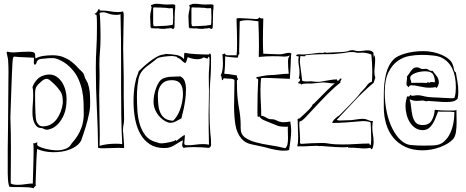

<svg xmlns="http://www.w3.org/2000/svg" viewBox="-20 -784 2473 1018"><path d="M428 -379Q427 -387 423 -393.5Q419 -400 408 -410Q400 -417 388 -430.5Q376 -444 358.5 -457.5Q341 -471 316.5 -481Q292 -491 259 -491Q233 -491 209.5 -487.5Q186 -484 169 -474Q166 -481 166.5 -487.5Q167 -494 165.5 -499Q164 -504 157 -507Q150 -510 132 -510Q117 -510 97.5 -509Q78 -508 53 -506Q33 -506 20 -510Q16 -509 15 -506Q16 -498 19 -487Q22 -476 23 -465Q24 -451 24.5 -436Q25 -421 25 -407Q24 -299 23.5 -226Q23 -153 22.5 -105.5Q22 -58 21.5 -31.5Q21 -5 21 10Q21 25 21 33.5Q21 42 21 53Q21 64 21 82.5Q21 101 21 136Q21 154 22.5 171.5Q24 189 29 206Q36 207 43.5 207.5Q51 208 59 208H93Q111 208 128 209Q145 210 159 214Q160 207 170 201Q169 196 169 191Q169 186 169 181Q171 109 173 65.5Q175 22 177 6Q216 23 263 23Q308 23 341.5 11.5Q375 0 393 -17Q408 -31 412.5 -44.5Q417 -58 425 -82Q437 -118 443.5 -143.5Q450 -169 453.5 -187.5Q457 -206 457.5 -219.5Q458 -233 458 -246Q458 -275 455.5 -298Q453 -321 446 -341Q444 -347 437 -359Q430 -371 428 -379ZM355 -16Q347 -2 326.5 5.5Q306 13 283 13Q269 13 251 10.5Q233 8 216.5 3.5Q200 -1 188.5 -6.5Q177 -12 177 -18Q177 -20 177 -22.5Q177 -25 178 -30Q173 -28 168.5 -26Q164 -24 160 -24Q157 -24 156 -25Q157 -20 157.5 -14Q158 -8 158 -2V21Q158 33 157.5 61Q157 89 156 117.5Q155 146 154.5 167.5Q154 189 154 189Q137 189 115.5 192.5Q94 196 74 196Q50 196 37 189V162Q37 129 37.5 88.5Q38 48 38 0Q38 -79 35 -162Q38 -250 40 -307Q42 -364 43.5 -398.5Q45 -433 46 -449.5Q47 -466 48 -472.5Q49 -479 50.5 -479.5Q52 -480 54 -484Q79 -481 106 -480.5Q133 -480 159 -478Q160 -477 160 -469Q160 -465 159.5 -461.5Q159 -458 159 -454Q159 -445 163 -441Q171 -441 173 -450Q175 -459 180 -464Q187 -471 201.5 -472Q216 -473 223 -474Q230 -475 236 -475.5Q242 -476 260 -476Q279 -476 307.5 -460.5Q336 -445 359 -420Q383 -394 396 -364.5Q409 -335 415.5 -304Q422 -273 423 -242Q424 -211 424 -182V-171Q422 -135 412.5 -109Q403 -83 391.5 -65Q380 -47 369.5 -35Q359 -23 355 -16ZM152 -322Q156 -309 156 -281Q156 -258 154 -234.5Q152 -211 152 -188Q152 -150 164.5 -128Q177 -106 192 -106Q203 -106 211.5 -101Q220 -96 229 -96Q235 -96 252 -102Q269 -108 287 -126Q305 -144 319 -176Q333 -208 333 -261Q333 -283 327 -305.5Q321 -328 309.5 -346.5Q298 -365 280.5 -377Q263 -389 241 -389H235Q197 -384 178.5 -364.5Q160 -345 152 -322ZM208 -114Q194 -114 186 -121.5Q178 -129 173 -141Q170 -149 168 -184Q166 -219 166 -289Q166 -300 168 -310.5Q170 -321 177 -330Q180 -334 186 -340Q192 -346 199 -352Q206 -358 213 -362Q220 -366 226 -366Q237 -366 249 -355Q261 -344 270 -336Q287 -319 300 -300Q313 -281 313 -246V-237Q310 -213 301.5 -191Q293 -169 280 -151.5Q267 -134 248.5 -124Q230 -114 208 -114Z M632 -93Q632 -108 635 -122.5Q638 -137 638 -154Q638 -185 637 -215.5Q636 -246 636 -278V-376Q636 -415 634.5 -453Q633 -491 633 -529Q633 -575 634.5 -617Q636 -659 636 -704Q636 -717 632 -724Q624 -720 606 -720Q586 -720 564 -724Q542 -728 519 -728H509Q508 -730 508 -733Q508 -736 504 -736H503Q503 -736 501 -732Q499 -728 496 -723.5Q493 -719 489.5 -715.5Q486 -712 482 -712Q482 -706 486.5 -707Q491 -708 492 -703Q493 -693 493.5 -684Q494 -675 494 -665V-630Q494 -576 491 -526Q488 -476 488 -424Q488 -315 493.5 -210.5Q499 -106 500 0Q505 1 509 1.5Q513 2 517 2H535Q552 2 570.5 1Q589 0 609 0Q617 0 623.5 0.5Q630 1 638 1V-5Q638 -22 636 -42Q634 -62 633 -82Q632 -83 632 -93ZM509 -71Q509 -123 507.5 -175Q506 -227 506 -279Q506 -305 507 -330Q508 -355 508 -381Q508 -397 507.5 -412.5Q507 -428 507 -445Q507 -479 510 -511Q513 -543 513 -588Q513 -609 512.5 -630Q512 -651 511.5 -668.5Q511 -686 510 -698.5Q509 -711 508 -715Q515 -719 530 -719Q537 -719 555.5 -712Q574 -705 600 -705Q612 -705 619 -709Q621 -643 621.5 -579Q622 -515 622 -451V-328Q622 -250 623 -174Q624 -98 628 -20Q620 -21 612 -21.5Q604 -22 595 -22Q547 -22 508 -11Q508 -26 508.5 -41Q509 -56 509 -71Z M1091 -185V-230Q1091 -239 1091.5 -252.5Q1092 -266 1092 -284V-304Q1093 -334 1094.5 -352Q1096 -370 1097 -387Q1098 -404 1098.5 -425.5Q1099 -447 1099 -483Q1099 -487 1098 -493.5Q1097 -500 1092 -500Q1090 -500 1089.5 -497.5Q1089 -495 1087 -495Q1055 -495 1019 -497Q983 -499 958 -504Q956 -496 956 -491V-480Q956 -472 955 -471Q941 -488 915.5 -492.5Q890 -497 859 -498Q856 -498 853.5 -496.5Q851 -495 848 -495Q843 -495 833.5 -492.5Q824 -490 808 -481Q792 -472 769.5 -454.5Q747 -437 716 -407Q710 -390 706.5 -380Q703 -370 702 -368Q698 -353 695 -335Q692 -319 690 -296.5Q688 -274 688 -245Q688 -197 696.5 -152.5Q705 -108 724 -74Q743 -40 774 -19.5Q805 1 850 1Q868 1 880.5 -3Q893 -7 904 -13.5Q915 -20 925.5 -27Q936 -34 950 -40Q949 -32 947.5 -26Q946 -20 946 -12Q946 -8 948.5 -5.5Q951 -3 953 0Q970 -4 1007 -4Q1027 -4 1047.5 -3Q1068 -2 1088 0Q1099 -5 1099 -16Q1099 -45 1097 -61.5Q1095 -78 1095 -80V-81V-80Q1093 -105 1092 -131.5Q1091 -158 1091 -185ZM1088 -302Q1088 -280 1087.5 -264Q1087 -248 1087 -234.5Q1087 -221 1086.5 -208Q1086 -195 1086 -178Q1086 -138 1086.5 -98.5Q1087 -59 1088 -17Q1073 -20 1058 -20Q1037 -20 1016.5 -17Q996 -14 973 -14Q966 -14 961.5 -16Q957 -18 957 -26Q957 -34 958.5 -42.5Q960 -51 960 -59Q960 -68 959 -69Q947 -62 936.5 -53.5Q926 -45 915 -37Q913 -37 913.5 -39.5Q914 -42 912 -42Q910 -39 901.5 -36Q893 -33 881.5 -30.5Q870 -28 857.5 -26Q845 -24 835 -24Q824 -24 817 -27.5Q810 -31 805 -31Q770 -41 750.5 -66.5Q731 -92 721 -125.5Q711 -159 708.5 -197Q706 -235 706 -270Q706 -280 706.5 -296Q707 -312 709 -329.5Q711 -347 714 -363.5Q717 -380 723 -391Q735 -415 762 -434.5Q789 -454 813 -474Q817 -477 826.5 -479.5Q836 -482 848 -483.5Q860 -485 871.5 -486Q883 -487 891 -487Q899 -487 910 -484.5Q921 -482 921 -480L920 -477Q930 -477 940.5 -466Q951 -455 962 -449Q968 -455 970 -464Q972 -473 975 -481Q1003 -470 1026 -470Q1047 -470 1060 -480Q1065 -478 1070.5 -476Q1076 -474 1081 -474Q1085 -474 1083.5 -478.5Q1082 -483 1086 -483Q1091 -481 1091 -466Q1091 -445 1089 -423.5Q1087 -402 1087 -380Q1087 -357 1087.5 -337.5Q1088 -318 1088 -302ZM845 -368Q833 -363 823.5 -349Q814 -335 807.5 -317Q801 -299 797.5 -280Q794 -261 794 -246Q794 -220 804 -199Q814 -178 828 -163.5Q842 -149 857 -141Q872 -133 883 -133Q899 -133 913 -141Q927 -149 941 -156V-149H940Q940 -151 944 -165.5Q948 -180 953 -202.5Q958 -225 962 -253Q966 -281 966 -311Q966 -335 959.5 -353Q953 -371 936 -379Q907 -378 885.5 -377Q864 -376 845 -368ZM898 -144Q872 -145 856.5 -155Q841 -165 832 -182.5Q823 -200 820 -224Q817 -248 817 -277Q817 -314 836 -336.5Q855 -359 891 -359Q923 -359 936.5 -340Q950 -321 950 -289V-278Q950 -269 949 -266Q945 -228 932 -196Q919 -164 898 -144ZM909 -757Q905 -761 895 -761Q890 -761 883 -760.5Q876 -760 865 -760Q851 -760 836 -762Q821 -764 809 -764Q795 -764 791 -760L783 -758L780 -754Q780 -749 784 -748Q782 -734 781 -729.5Q780 -725 778 -716L776 -698L777 -674Q777 -658 778 -656V-640Q778 -639 782 -636V-634H785Q790 -634 796 -634Q802 -634 810 -633L814 -634Q823 -632 832 -631.5Q841 -631 850 -631Q858 -631 862 -633H872Q882 -635 884 -635Q891 -635 894 -632L895 -630L899 -631Q901 -633 903 -633V-637H905Q905 -658 906 -660L905 -667Q905 -669 905.5 -671Q906 -673 906 -675V-687Q906 -700 906.5 -708Q907 -716 907 -725L909 -741V-748ZM897 -663Q897 -656 895 -652L867 -648Q850 -647 841 -646.5Q832 -646 831 -646L805 -645Q793 -644 794 -648.5Q795 -653 792 -656V-660V-681V-732Q792 -742 793 -744L799 -745Q802 -744 836 -744V-743Q837 -743 838 -743.5Q839 -744 841 -744V-743H855L870 -741Q872 -741 873 -740.5Q874 -740 876 -740Q880 -740 884.5 -740.5Q889 -741 894 -741Q897 -739 897 -735V-732Q897 -712 897.5 -708Q898 -704 898 -700V-698V-688ZM1112 -757Q1108 -761 1098 -761Q1093 -761 1086 -760.5Q1079 -760 1068 -760Q1054 -760 1039 -762Q1024 -764 1012 -764Q998 -764 994 -760L986 -758L983 -754Q983 -749 987 -748Q985 -734 984 -729.5Q983 -725 981 -716L979 -698L980 -674Q980 -658 981 -656V-640Q981 -639 985 -636V-634H988Q993 -634 999 -634Q1005 -634 1013 -633L1017 -634Q1026 -632 1035 -631.5Q1044 -631 1053 -631Q1061 -631 1065 -633H1075Q1085 -635 1087 -635Q1094 -635 1097 -632L1098 -630L1102 -631Q1104 -633 1106 -633V-637H1108Q1108 -658 1109 -660L1108 -667Q1108 -669 1108.5 -671Q1109 -673 1109 -675V-687Q1109 -700 1109.5 -708Q1110 -716 1110 -725L1112 -741V-748ZM1100 -663Q1100 -656 1098 -652L1070 -648Q1053 -647 1044 -646.5Q1035 -646 1034 -646L1008 -645Q996 -644 997 -648.5Q998 -653 995 -656V-660V-681V-732Q995 -742 996 -744L1002 -745Q1005 -744 1039 -744V-743Q1040 -743 1041 -743.5Q1042 -744 1044 -744V-743H1058L1073 -741Q1075 -741 1076 -740.5Q1077 -740 1079 -740Q1083 -740 1087.5 -740.5Q1092 -741 1097 -741Q1100 -739 1100 -735V-732Q1100 -712 1100.5 -708Q1101 -704 1101 -700V-698V-688Z M1417 -152Q1408 -152 1402 -155Q1396 -158 1390.5 -161Q1385 -164 1379 -167Q1373 -170 1365 -170Q1365 -202 1363 -237.5Q1361 -273 1361 -308Q1361 -339 1364 -369Q1368 -371 1376 -371Q1406 -371 1445 -369Q1484 -367 1517 -366Q1520 -414 1521 -440Q1522 -466 1522.5 -478.5Q1523 -491 1523.5 -494Q1524 -497 1525 -500Q1521 -504 1513 -504Q1502 -504 1488.5 -500Q1475 -496 1460 -496Q1437 -496 1416.5 -497.5Q1396 -499 1384 -499H1376Q1375 -512 1374.5 -530Q1374 -548 1374 -571Q1374 -594 1374.5 -622.5Q1375 -651 1376 -686Q1371 -686 1365 -686.5Q1359 -687 1356 -692Q1349 -685 1347 -684Q1345 -683 1336 -683Q1312 -684 1288.5 -686Q1265 -688 1250 -688Q1242 -688 1234 -686Q1237 -603 1237 -554Q1237 -505 1234 -490Q1233 -491 1224 -491H1187Q1176 -491 1175 -495.5Q1174 -500 1170 -500Q1167 -500 1165.5 -498Q1164 -496 1162 -496Q1161 -496 1161 -496.5Q1161 -497 1159 -497Q1160 -488 1161 -475Q1162 -462 1162 -447Q1162 -430 1159.5 -413.5Q1157 -397 1150 -383Q1153 -382 1154 -378Q1155 -374 1155.5 -370Q1156 -366 1156.5 -362.5Q1157 -359 1160 -359Q1163 -359 1163 -363.5Q1163 -368 1168 -369Q1181 -367 1198 -367Q1215 -367 1223 -360V-339Q1223 -311 1222 -281Q1221 -251 1221 -220Q1221 -169 1228 -123.5Q1235 -78 1261 -48Q1280 -26 1312.5 -19Q1345 -12 1382 -4Q1420 7 1445 11Q1470 15 1481 15Q1504 15 1513 11Q1516 -12 1520 -40Q1524 -68 1524 -95Q1524 -103 1522.5 -114.5Q1521 -126 1519 -140Q1502 -136 1484 -136Q1472 -136 1471 -137Q1457 -139 1446 -145.5Q1435 -152 1417 -152ZM1256 -104V-120Q1256 -162 1247.5 -208.5Q1239 -255 1237 -303Q1236 -316 1236.5 -328Q1237 -340 1236 -354Q1236 -359 1238.5 -360Q1241 -361 1242 -365Q1236 -372 1236 -380V-384Q1186 -393 1169 -393Q1172 -415 1173 -438Q1174 -461 1174 -485Q1182 -483 1198 -481.5Q1214 -480 1239 -478Q1243 -481 1243 -488Q1243 -495 1249 -497Q1249 -501 1248.5 -504.5Q1248 -508 1248 -512Q1248 -540 1251 -671Q1269 -677 1289 -677Q1303 -677 1318.5 -675Q1334 -673 1350 -671Q1353 -597 1353 -542Q1353 -520 1352.5 -505Q1352 -490 1352 -482Q1372 -484 1390 -485Q1408 -486 1425 -486Q1443 -486 1458.5 -485.5Q1474 -485 1486 -484Q1494 -484 1501 -485Q1508 -486 1516 -490Q1516 -488 1511.5 -481Q1507 -474 1507 -460Q1507 -442 1508 -426Q1509 -410 1511 -393Q1487 -393 1460.5 -389.5Q1434 -386 1414 -386Q1406 -386 1393.5 -384.5Q1381 -383 1369.5 -380.5Q1358 -378 1349.5 -376.5Q1341 -375 1340 -375L1339 -372Q1339 -367 1343.5 -367Q1348 -367 1349 -362Q1347 -324 1346 -286Q1345 -248 1345 -211Q1345 -194 1345 -184.5Q1345 -175 1345.5 -170.5Q1346 -166 1346.5 -165Q1347 -164 1349 -164Q1353 -164 1353 -167V-169Q1363 -153 1380 -146.5Q1397 -140 1418 -131Q1436 -123 1451.5 -117.5Q1467 -112 1489 -112H1498Q1506 -112 1507 -113Q1506 -112 1506 -104V-96Q1506 -85 1506.5 -74Q1507 -63 1507 -52Q1507 -35 1504.5 -20.5Q1502 -6 1492 2Q1454 -8 1412.5 -14Q1371 -20 1336 -29.5Q1301 -39 1278.5 -55.5Q1256 -72 1256 -104ZM1445 -1Q1444 0 1440 0Q1440 -1 1445 -1Z M1706 -504 1708 -506Q1708 -507 1706 -507Q1703 -507 1698 -505.5Q1693 -504 1693 -503Q1691 -503 1686.5 -503.5Q1682 -504 1676 -504Q1670 -504 1659 -502.5Q1648 -501 1635.5 -499.5Q1623 -498 1611 -496.5Q1599 -495 1590 -495Q1580 -495 1573.5 -495.5Q1567 -496 1563 -496Q1553 -496 1550 -489Q1552 -485 1557 -486Q1562 -487 1564 -483Q1563 -478 1562.5 -473.5Q1562 -469 1562 -464Q1562 -447 1565 -432Q1568 -417 1568 -400Q1568 -380 1564 -368L1566 -366L1569 -367Q1571 -367 1571 -365V-361Q1571 -354 1566.5 -352Q1562 -350 1561 -345Q1562 -342 1564.5 -341.5Q1567 -341 1569.5 -341Q1572 -341 1574 -340Q1576 -339 1576 -335Q1579 -337 1581.5 -338Q1584 -339 1589.5 -340Q1595 -341 1605 -341Q1615 -341 1632 -341Q1662 -344 1676 -345.5Q1690 -347 1695 -347Q1703 -347 1719.5 -344.5Q1736 -342 1745 -342Q1750 -342 1752 -342.5Q1754 -343 1756 -343Q1757 -343 1758 -342L1757 -343Q1755 -343 1744 -333Q1733 -323 1717 -307.5Q1701 -292 1682.5 -273Q1664 -254 1646 -236Q1637 -230 1637 -228.5Q1637 -227 1633.5 -221.5Q1630 -216 1617 -202Q1604 -188 1568 -156Q1566 -155 1563 -155Q1560 -155 1558 -153Q1558 -130 1559.5 -105.5Q1561 -81 1561 -58Q1561 -45 1560 -32.5Q1559 -20 1556 -9Q1557 -8 1566 -8H1576Q1600 -8 1621.5 -9.5Q1643 -11 1659 -11Q1667 -11 1673 -9Q1675 -10 1684 -10Q1729 -6 1756.5 -4.5Q1784 -3 1796 -3Q1807 -3 1815 -3.5Q1823 -4 1828 -5Q1827 -3 1826 -2.5Q1825 -2 1825 0Q1826 -1 1834 -1Q1862 -1 1879 1Q1896 3 1913 3Q1926 3 1943 0Q1947 0 1946 3.5Q1945 7 1950 7Q1953 7 1955 2.5Q1957 -2 1958.5 -8.5Q1960 -15 1960.5 -21.5Q1961 -28 1961 -31Q1961 -50 1957.5 -70Q1954 -90 1954 -109Q1954 -132 1958 -143Q1957 -142 1954 -142Q1943 -142 1930.5 -148Q1918 -154 1901 -154Q1896 -154 1882 -152.5Q1868 -151 1843 -147L1781 -145Q1770 -145 1766 -149Q1814 -200 1860.5 -250Q1907 -300 1961 -345Q1963 -353 1965.5 -358.5Q1968 -364 1970 -372Q1965 -385 1965 -402Q1965 -417 1967 -433Q1969 -449 1969 -466Q1969 -472 1968.5 -478.5Q1968 -485 1967 -491Q1964 -489 1963.5 -483.5Q1963 -478 1961 -476Q1962 -477 1962 -482Q1962 -487 1961 -490.5Q1960 -494 1960 -497Q1960 -502 1961 -503Q1956 -511 1948 -514Q1940 -517 1930 -517Q1919 -517 1906.5 -515Q1894 -513 1880 -513Q1871 -513 1863 -515.5Q1855 -518 1849 -518Q1836 -517 1832.5 -515.5Q1829 -514 1822 -512Q1815 -510 1799 -508.5Q1783 -507 1746 -506Q1735 -505 1725 -505Q1715 -505 1706 -504ZM1850 -508Q1858 -508 1865 -506Q1872 -504 1880 -504Q1885 -504 1890 -504.5Q1895 -505 1901 -505Q1910 -505 1921.5 -503Q1933 -501 1949 -495Q1951 -472 1952.5 -450Q1954 -428 1954 -405Q1954 -392 1953.5 -378.5Q1953 -365 1952 -351Q1936 -346 1926.5 -332.5Q1917 -319 1906 -308Q1896 -298 1892 -293Q1888 -288 1885 -284Q1882 -280 1877.5 -274.5Q1873 -269 1861.5 -256.5Q1850 -244 1829.5 -223Q1809 -202 1774 -167Q1774 -170 1775 -171Q1767 -163 1756.5 -154.5Q1746 -146 1741 -132Q1773 -132 1817 -135Q1861 -138 1903 -142Q1932 -142 1945 -135Q1946 -118 1947 -96Q1948 -74 1948 -53V-42Q1948 -33 1947 -23.5Q1946 -14 1943 -14Q1940 -14 1940 -18Q1940 -22 1937 -23Q1907 -23 1868.5 -20.5Q1830 -18 1797 -18Q1771 -18 1756.5 -19Q1742 -20 1731.5 -21.5Q1721 -23 1711 -24.5Q1701 -26 1683 -26Q1658 -26 1630.5 -24.5Q1603 -23 1574 -21L1575 -23Q1575 -24 1574 -24H1571Q1570 -24 1570 -25Q1570 -30 1570.5 -34Q1571 -38 1571 -43Q1571 -51 1570 -69.5Q1569 -88 1567 -116V-133Q1567 -141 1572 -141Q1580 -141 1601 -163Q1622 -185 1651 -216.5Q1680 -248 1715 -283.5Q1750 -319 1786 -347Q1784 -349 1784 -351Q1784 -354 1787 -357Q1790 -360 1790 -365V-368Q1782 -368 1779.5 -362Q1777 -356 1769 -356Q1767 -356 1767.5 -359Q1768 -362 1766 -363Q1753 -363 1739 -361Q1725 -359 1711.5 -356.5Q1698 -354 1686.5 -352Q1675 -350 1667 -350Q1652 -350 1643.5 -351.5Q1635 -353 1628 -353Q1623 -353 1617 -352.5Q1611 -352 1605 -352Q1590 -352 1582 -356Q1582 -360 1580 -374.5Q1578 -389 1576 -405.5Q1574 -422 1572 -437Q1570 -452 1570 -457Q1570 -471 1573 -488Q1575 -486 1584.5 -486Q1594 -486 1595 -485L1597 -488Q1597 -492 1633 -494.5Q1669 -497 1744 -497Q1790 -501 1806.5 -503.5Q1823 -506 1827.5 -507Q1832 -508 1833.5 -508Q1835 -508 1850 -508Z M2346 -243Q2365 -243 2380 -246Q2395 -249 2406 -260Q2410 -273 2410 -299Q2410 -325 2405.5 -351Q2401 -377 2397 -400Q2388 -405 2386.5 -418Q2385 -431 2380 -442Q2375 -457 2360 -470Q2345 -483 2323.5 -492.5Q2302 -502 2276.5 -507.5Q2251 -513 2225 -513Q2198 -513 2173 -509.5Q2148 -506 2127.5 -500Q2107 -494 2092 -486.5Q2077 -479 2070 -472Q2039 -442 2027 -393Q2015 -344 2015 -286V-215Q2015 -168 2027.5 -126.5Q2040 -85 2065.5 -54Q2091 -23 2129.5 -5Q2168 13 2220 13Q2244 13 2268.5 8.5Q2293 4 2315 -4.5Q2337 -13 2354 -23.5Q2371 -34 2382 -46Q2394 -60 2397.5 -84.5Q2401 -109 2401 -135Q2401 -152 2400.5 -169.5Q2400 -187 2400 -202Q2396 -198 2387 -198Q2382 -198 2370.5 -198Q2359 -198 2344.5 -198Q2330 -198 2314 -199Q2298 -200 2285 -202Q2283 -170 2269 -145.5Q2255 -121 2221 -121Q2195 -121 2183.5 -135Q2172 -149 2167 -170Q2162 -191 2160 -214.5Q2158 -238 2152 -258Q2162 -253 2171.5 -251Q2181 -249 2190 -249Q2198 -249 2206 -250Q2214 -251 2221 -251Q2226 -251 2232 -249Q2238 -247 2243 -247L2248 -249Q2274 -248 2299 -245.5Q2324 -243 2346 -243ZM2146 -272Q2144 -272 2142 -272.5Q2140 -273 2138 -273Q2130 -244 2130 -222Q2130 -199 2136 -176Q2142 -153 2153.5 -135Q2165 -117 2182 -105.5Q2199 -94 2221 -94Q2240 -94 2253 -104Q2266 -114 2275 -129Q2284 -144 2290.5 -161.5Q2297 -179 2303 -193Q2308 -192 2311.5 -192Q2315 -192 2319 -192H2355Q2363 -192 2371 -191.5Q2379 -191 2389 -190Q2389 -108 2354 -55Q2342 -40 2332 -31.5Q2322 -23 2309 -18.5Q2296 -14 2277.5 -13Q2259 -12 2230 -12Q2213 -12 2195.5 -12.5Q2178 -13 2158 -15Q2129 -18 2104 -41.5Q2079 -65 2060 -103Q2041 -141 2030.5 -190Q2020 -239 2020 -294Q2020 -362 2040 -401.5Q2060 -441 2089.5 -461.5Q2119 -482 2152.5 -487.5Q2186 -493 2214 -493Q2249 -493 2278 -489.5Q2307 -486 2322 -478Q2397 -440 2397 -321Q2397 -307 2395.5 -292.5Q2394 -278 2389 -264Q2386 -263 2374 -263Q2325 -266 2293.5 -267Q2262 -268 2248 -270Q2234 -272 2221 -275.5Q2208 -279 2194 -279Q2186 -279 2179.5 -277.5Q2173 -276 2167 -276Q2161 -276 2156 -281Q2151 -272 2146 -272ZM2295 -318Q2297 -318 2302 -329Q2307 -340 2307 -345Q2307 -365 2295.5 -380.5Q2284 -396 2273 -409Q2272 -408 2268 -408Q2260 -408 2253 -413.5Q2246 -419 2237 -419Q2233 -419 2229.5 -418.5Q2226 -418 2222 -418Q2212 -418 2206 -422.5Q2200 -427 2190 -427Q2179 -427 2172 -421.5Q2165 -416 2159 -408L2148 -392Q2143 -384 2137 -378Q2138 -377 2138 -368Q2138 -361 2136.5 -354Q2135 -347 2135 -340Q2135 -332 2139.5 -328.5Q2144 -325 2147 -321Q2149 -332 2162 -332Q2179 -332 2206.5 -325.5Q2234 -319 2258 -319Q2282 -319 2289 -323Q2291 -321 2291.5 -319.5Q2292 -318 2295 -318ZM2155 -371Q2155 -379 2162.5 -385.5Q2170 -392 2181.5 -396.5Q2193 -401 2207 -403.5Q2221 -406 2235 -406Q2266 -406 2276 -390Q2286 -374 2286 -348Q2281 -348 2275.5 -348.5Q2270 -349 2266 -349Q2259 -349 2259 -345Q2258 -346 2245 -349V-347Q2245 -346 2246 -346Q2246 -345 2245 -344Q2237 -345 2220.5 -345Q2204 -345 2183 -345Q2163 -345 2161 -344Q2161 -352 2158 -358.5Q2155 -365 2155 -371Z"/></svg>

Font: Londrina Sketch
Style: Regular
Weight: 400
Designer: Marcelo Magalhaes
Foundry: Marcelo Magalhães
Version: Version 1.002